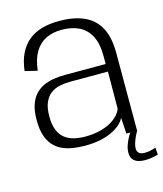

<svg xmlns="http://www.w3.org/2000/svg" viewBox="-111 -681 774 909"><g transform="rotate(-15 276.0 -227.0)"><path d="M230 5Q276.5 5 311.8 -3.2Q347 -11.5 371.5 -24.8Q396 -38 410.2 -52.5Q424.5 -67 429 -79.5L434 0H486.5V-381Q486.5 -460 459.8 -507.5Q433 -555 383.2 -576.2Q333.5 -597.5 264.5 -597.5Q219 -597.5 181 -587.2Q143 -577 114.8 -554.5Q86.5 -532 68.8 -496.5Q51 -461 45 -410.5L105.5 -396Q112 -452 133 -486.8Q154 -521.5 187.2 -537.8Q220.5 -554 265 -554Q313.5 -554 349.2 -536.5Q385 -519 404.8 -481.5Q424.5 -444 424.5 -383.5V-343.5H227Q197.5 -343.5 169.8 -339.2Q142 -335 118.5 -324Q95 -313 77.2 -293.5Q59.5 -274 49.8 -244Q40 -214 40 -171Q40 -127 50 -96.2Q60 -65.5 77.8 -45.8Q95.5 -26 119.5 -15Q143.5 -4 171.5 0.5Q199.5 5 230 5ZM243 -36.5Q215 -36.5 189.8 -42.2Q164.5 -48 144.8 -62.8Q125 -77.5 113.8 -104.2Q102.5 -131 102.5 -172.5Q102.5 -214 113.8 -240.2Q125 -266.5 144.5 -281Q164 -295.5 188.8 -300.8Q213.5 -306 240.5 -306H425.5L424.5 -124.5Q419 -108.5 404.5 -92.8Q390 -77 367 -64.2Q344 -51.5 312.8 -44Q281.5 -36.5 243 -36.5ZM486 144.5Q500 144.5 513.5 142.8Q527 141 537.5 138.5Q548 136 552 134.5L549.5 100Q544.5 102 535.5 104.5Q526.5 107 515.8 108.8Q505 110.5 494.5 110.5Q476 110.5 467 102.5Q458 94.5 458 80Q458 67.5 463.2 51.5Q468.5 35.5 475.5 21.2Q482.5 7 486.5 0H453Q448 7 440 21.8Q432 36.5 425.8 54.5Q419.5 72.5 419.5 91Q419.5 111 428.8 122.8Q438 134.5 453 139.5Q468 144.5 486 144.5Z"/></g></svg>

Font: Anybody Light
Style: Regular
Weight: 300
Designer: Tyler Finck
Foundry: Etcetera Type Company
Version: Version 1.111; ttfautohint (v1.8.4)